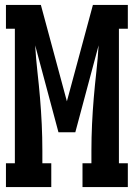

<svg xmlns="http://www.w3.org/2000/svg" viewBox="-20 -755 540 775"><path d="M4 0V-96H40V-639H4V-735H145L250 -346L355 -735H496V-639H460V-96H496V0H313V-96H349V-147Q349 -200 351.5 -253.5Q354 -307 358.5 -360Q363 -413 369 -466Q375 -519 378 -572L284 -221H216L122 -572Q125 -519 131 -466Q137 -413 141.5 -360Q146 -307 148.5 -253.5Q151 -200 151 -147V-96H187V0Z"/></svg>

Font: Iosevka Slab
Style: Bold
Weight: 700
Monospace: yes
Designer: Belleve Invis
Foundry: Belleve Invis
Version: Version 11.1.1; ttfautohint (v1.8.3)